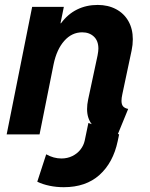

<svg xmlns="http://www.w3.org/2000/svg" viewBox="-20 -551 615 787"><path d="M132.8 193.8 169.4 81.5Q199.7 98.6 231.9 98.6Q256.3 98.6 276.6 88.6Q296.9 78.6 309.8 62Q322.8 45.4 327.1 25.9L342.3 -46.9L356 -42Q336.9 -66.9 336.9 -104Q336.9 -122.6 341.3 -143.1L379.9 -323.7Q383.3 -341.8 383.3 -351.6Q383.3 -383.8 364.7 -401.1Q346.2 -418.5 316.9 -418.5Q274.4 -418.5 243.4 -383.5Q212.4 -348.6 199.7 -287.6L142.1 0H7.3L111.8 -522.9H241.7L228 -455.6H230Q257.8 -493.2 295.9 -512Q334 -530.8 380.4 -530.8Q422.9 -530.8 455.6 -513.4Q488.3 -496.1 506.3 -464.4Q524.4 -432.6 524.4 -390.1Q524.4 -367.2 519.5 -344.2L481.4 -164.6Q478 -149.4 478 -137.7Q478 -122.6 484.6 -115Q491.2 -107.4 505.4 -104.5L463.4 -2L468.3 0L462.4 27.8Q443.8 115.7 387.9 166Q332 216.3 241.2 216.3Q210.9 216.3 182.9 210.4Q154.8 204.6 132.8 193.8Z"/></svg>

Font: Reddit Sans Chocolate
Style: Bold Italic
Weight: 700
Italic angle: -11.25°
Designer: Stephen Hutchings
Version: Version 1.013